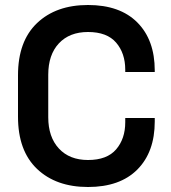

<svg xmlns="http://www.w3.org/2000/svg" viewBox="-20 -734 683 768"><path d="M332 14Q204 14 128 -58.5Q52 -131 52 -267V-433Q52 -569 128 -641.5Q204 -714 332 -714Q460 -714 529.5 -644Q599 -574 599 -452V-446H481V-455Q481 -521 444.5 -563.5Q408 -606 332 -606Q258 -606 215.5 -560.5Q173 -515 173 -435V-265Q173 -186 215.5 -140Q258 -94 332 -94Q408 -94 444.5 -136.5Q481 -179 481 -245V-262H599V-248Q599 -126 529.5 -56Q460 14 332 14Z"/></svg>

Font: Space Grotesk Light SemiBold
Style: Regular
Weight: 600
Version: Version 2.000